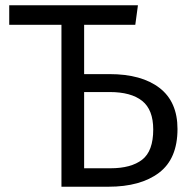

<svg xmlns="http://www.w3.org/2000/svg" viewBox="-20 -708 727 728"><path d="M299 -70H399Q477 -70 519 -102.5Q561 -135 561 -217Q561 -292 519 -325.5Q477 -359 396 -359H299ZM299 -427H395Q517 -427 585 -374.5Q653 -322 653 -219Q653 -106 583 -53Q513 0 391 0H213V-614H15V-688H503L493 -614H299Z"/></svg>

Font: FiraSans
Style: Regular
Weight: 350
Designer: Carrois Corporate & Edenspiekermann AG
Foundry: Carrois Corporate GbR & Edenspiekermann AG
Version: Version 3.106;PS 003.106;hotconv 1.0.70;makeotf.lib2.5.58329